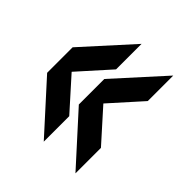

<svg xmlns="http://www.w3.org/2000/svg" viewBox="-135 -624 619 619"><g transform="rotate(45 175.0 -314.0)"><path d="M159.3 -90.8 10 -255.5V-371.8L159.3 -536.7V-420.4L63.6 -313.7L159.3 -207ZM303.8 -90.8 154.5 -255.5V-371.8L303.8 -536.7V-420.4L208.1 -313.7L303.8 -207Z"/></g></svg>

Font: Big Shoulders Stencil Display SC Thin
Style: Regular
Weight: 100
Designer: Patric King
Foundry: XO Type Co
Version: Version 2.001